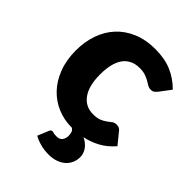

<svg xmlns="http://www.w3.org/2000/svg" viewBox="-205 -624 895 895"><g transform="rotate(45 243.0 -176.0)"><path d="M216.5 83.5Q219 83.5 221 84.2Q223 85 226 85.8Q229 86.5 233.5 87Q238 87.5 245.5 87.5Q265.5 87.5 274.5 75Q283.5 62.5 283.5 46.5Q283.5 36 280.8 25.5Q278 15 267 8H263.5Q216 8 172.8 -10Q129.5 -28 96.8 -62.2Q64 -96.5 44.8 -146.5Q25.5 -196.5 25.5 -260.5Q25.5 -316.5 42.2 -365.2Q59 -414 91.8 -449.8Q124.5 -485.5 172.8 -506Q221 -526.5 284.5 -526.5Q345.5 -526.5 391.5 -507Q437.5 -487.5 474.5 -450L433.5 -395.5Q426.5 -387 420 -382Q413.5 -377 401.5 -377Q390 -377 380.8 -382.5Q371.5 -388 360 -394.8Q348.5 -401.5 333 -407Q317.5 -412.5 294.5 -412.5Q266 -412.5 245.2 -402Q224.5 -391.5 211 -372Q197.5 -352.5 191 -324.2Q184.5 -296 184.5 -260.5Q184.5 -186 213.2 -146Q242 -106 292.5 -106Q319.5 -106 335.2 -112.8Q351 -119.5 362 -127.8Q373 -136 382.2 -143Q391.5 -150 405.5 -150Q424 -150 433.5 -136.5L478.5 -81Q446.5 -44.5 410.5 -25.5Q374.5 -6.5 337 1Q364 14 378 34.2Q392 54.5 392 77Q392 98 384.2 115.5Q376.5 133 361.8 146Q347 159 326 166.2Q305 173.5 278.5 173.5Q249 173.5 223 166.2Q197 159 179.5 148.5L202.5 93Q206 83.5 216.5 83.5Z"/></g></svg>

Font: Lato Black
Style: Regular
Weight: 900
Designer: Lukasz Dziedzic
Foundry: tyPoland Lukasz Dziedzic
Version: Version 2.007; 2014-02-27